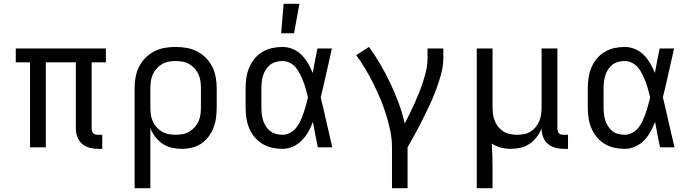

<svg xmlns="http://www.w3.org/2000/svg" viewBox="-20 -775 3640 1010"><path d="M518 8H495Q473 8 450.5 2Q428 -4 411.5 -18.5Q395 -33 387 -54.5Q379 -76 379 -98V-447H221V0H138V-447H63V-520H537V-447H462V-98Q462 -92 464 -85.5Q466 -79 470.5 -74Q475 -69 481.5 -67.5Q488 -66 495 -66H518Z M688 215V-310Q688 -339 693 -368Q698 -397 711 -423Q724 -449 744.5 -470Q765 -491 791 -504.5Q817 -518 846 -523Q875 -528 904 -528Q933 -528 962 -523Q991 -518 1017 -504.5Q1043 -491 1063.5 -470Q1084 -449 1097 -423Q1110 -397 1115 -368Q1120 -339 1120 -310V-210Q1120 -183 1116.5 -156Q1113 -129 1103.5 -104Q1094 -79 1077.5 -57Q1061 -35 1039 -20Q1017 -5 990.5 1.5Q964 8 937 8Q910 8 883.5 2Q857 -4 835 -19Q813 -34 796.5 -55.5Q780 -77 771 -101V215ZM904 -66Q923 -66 941.5 -69.5Q960 -73 976 -82.5Q992 -92 1004.5 -106Q1017 -120 1024.5 -137Q1032 -154 1034.5 -172.5Q1037 -191 1037 -210V-310Q1037 -329 1034.5 -347.5Q1032 -366 1024.5 -383Q1017 -400 1004.5 -414Q992 -428 976 -437.5Q960 -447 941.5 -450.5Q923 -454 904 -454Q885 -454 866.5 -450.5Q848 -447 832 -437.5Q816 -428 803.5 -414Q791 -400 783.5 -383Q776 -366 773.5 -347.5Q771 -329 771 -310V-210Q771 -191 773.5 -172.5Q776 -154 783.5 -137Q791 -120 803.5 -106Q816 -92 832 -82.5Q848 -73 866.5 -69.5Q885 -66 904 -66Z M1466 8Q1438 8 1411 2Q1384 -4 1360 -18.5Q1336 -33 1318.5 -54.5Q1301 -76 1290.5 -101.5Q1280 -127 1276 -154.5Q1272 -182 1272 -210V-310Q1272 -338 1276 -365.5Q1280 -393 1290.5 -418.5Q1301 -444 1318.5 -465.5Q1336 -487 1360 -501.5Q1384 -516 1411 -522Q1438 -528 1466 -528Q1494 -528 1520.5 -517Q1547 -506 1566.5 -486Q1586 -466 1600.5 -441.5Q1615 -417 1625 -391Q1631 -423 1637 -455.5Q1643 -488 1650 -520H1726Q1711 -456 1697 -391.5Q1683 -327 1667 -263Q1683 -198 1697.5 -132Q1712 -66 1728 0H1652Q1645 -33 1638.5 -66.5Q1632 -100 1626 -134Q1616 -107 1602 -82Q1588 -57 1568 -36.5Q1548 -16 1521.5 -4Q1495 8 1466 8ZM1466 -66Q1487 -66 1506.5 -76.5Q1526 -87 1539 -104Q1552 -121 1561 -141Q1570 -161 1577 -181Q1584 -201 1589.5 -221.5Q1595 -242 1600 -263Q1595 -283 1589.5 -303.5Q1584 -324 1576.5 -343.5Q1569 -363 1560 -382Q1551 -401 1538 -417.5Q1525 -434 1506 -444Q1487 -454 1466 -454Q1449 -454 1432 -449.5Q1415 -445 1401.5 -434.5Q1388 -424 1378.5 -409Q1369 -394 1364 -378Q1359 -362 1357 -344.5Q1355 -327 1355 -310V-210Q1355 -193 1357 -175.5Q1359 -158 1364 -142Q1369 -126 1378.5 -111Q1388 -96 1401.5 -85.5Q1415 -75 1432 -70.5Q1449 -66 1466 -66ZM1459 -600 1472 -755H1555L1527 -600Z M2042 215V0Q2042 -44 2033 -87Q2024 -130 2011 -172Q1998 -214 1981 -254.5Q1964 -295 1944.5 -334.5Q1925 -374 1902.5 -411.5Q1880 -449 1854 -485L1921 -528Q1954 -483 1982 -434.5Q2010 -386 2034 -335.5Q2058 -285 2077.5 -232Q2097 -179 2109 -125Q2123 -152 2136.5 -179.5Q2150 -207 2162.5 -235Q2175 -263 2186 -291Q2197 -319 2206.5 -348.5Q2216 -378 2222.5 -407.5Q2229 -437 2229 -468V-520H2312V-468Q2312 -436 2305 -405Q2298 -374 2288 -343.5Q2278 -313 2266.5 -283.5Q2255 -254 2241.5 -225.5Q2228 -197 2214 -168.5Q2200 -140 2185.5 -111.5Q2171 -83 2155.5 -55.5Q2140 -28 2124 0V215Z M2488 215V-520H2571V-210Q2571 -192 2573.5 -173.5Q2576 -155 2583 -138Q2590 -121 2602 -106.5Q2614 -92 2629.5 -82.5Q2645 -73 2663.5 -69.5Q2682 -66 2700 -66Q2718 -66 2736.5 -69.5Q2755 -73 2770.5 -82.5Q2786 -92 2798 -106.5Q2810 -121 2817 -138Q2824 -155 2826.5 -173.5Q2829 -192 2829 -210V-520H2912V-98Q2912 -92 2914 -85.5Q2916 -79 2920.5 -74Q2925 -69 2931.5 -67.5Q2938 -66 2945 -66H2968V8H2945Q2923 8 2900.5 2Q2878 -4 2861.5 -18.5Q2845 -33 2837 -54.5Q2829 -76 2829 -98V-100Q2820 -76 2804 -55Q2788 -34 2766.5 -19Q2745 -4 2719.5 2Q2694 8 2667 8Q2641 8 2615 1.5Q2589 -5 2567 -20Q2569 12 2570 44Q2571 76 2571 107V215Z M3266 8Q3238 8 3211 2Q3184 -4 3160 -18.5Q3136 -33 3118.5 -54.5Q3101 -76 3090.5 -101.5Q3080 -127 3076 -154.5Q3072 -182 3072 -210V-310Q3072 -338 3076 -365.5Q3080 -393 3090.5 -418.5Q3101 -444 3118.5 -465.5Q3136 -487 3160 -501.5Q3184 -516 3211 -522Q3238 -528 3266 -528Q3294 -528 3320.5 -517Q3347 -506 3366.5 -486Q3386 -466 3400.5 -441.5Q3415 -417 3425 -391Q3431 -423 3437 -455.5Q3443 -488 3450 -520H3526Q3511 -456 3497 -391.5Q3483 -327 3467 -263Q3483 -198 3497.5 -132Q3512 -66 3528 0H3452Q3445 -33 3438.5 -66.5Q3432 -100 3426 -134Q3416 -107 3402 -82Q3388 -57 3368 -36.5Q3348 -16 3321.5 -4Q3295 8 3266 8ZM3266 -66Q3287 -66 3306.5 -76.5Q3326 -87 3339 -104Q3352 -121 3361 -141Q3370 -161 3377 -181Q3384 -201 3389.5 -221.5Q3395 -242 3400 -263Q3395 -283 3389.5 -303.5Q3384 -324 3376.5 -343.5Q3369 -363 3360 -382Q3351 -401 3338 -417.5Q3325 -434 3306 -444Q3287 -454 3266 -454Q3249 -454 3232 -449.5Q3215 -445 3201.5 -434.5Q3188 -424 3178.5 -409Q3169 -394 3164 -378Q3159 -362 3157 -344.5Q3155 -327 3155 -310V-210Q3155 -193 3157 -175.5Q3159 -158 3164 -142Q3169 -126 3178.5 -111Q3188 -96 3201.5 -85.5Q3215 -75 3232 -70.5Q3249 -66 3266 -66Z"/></svg>

Font: Iosevka Extended
Style: Regular
Weight: 400
Width: 7
Monospace: yes
Designer: Belleve Invis
Foundry: Belleve Invis
Version: Version 32.5.0; ttfautohint (v1.8.4)